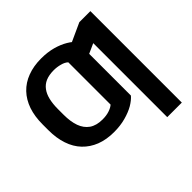

<svg xmlns="http://www.w3.org/2000/svg" viewBox="-224 -958 1383 1383"><g transform="rotate(-45 467.5 -266.5)"><path d="M647.5 -430.7Q647.5 -345.7 647.5 -90.8Q626 -65.4 586.9 -42Q547.9 -19.5 494.1 -4.9Q440.4 9.8 376 9.8Q298.8 9.8 238.3 -13.7Q178.7 -37.1 135.7 -82Q93.8 -126 72.3 -190.4Q50.8 -253.9 50.8 -335Q50.8 -350.6 50.8 -383.8Q89.8 -383.8 207 -384.8Q207 -372.1 207 -335Q207 -266.6 224.6 -216.8Q242.2 -168 280.3 -140.6Q319.3 -113.3 381.8 -113.3Q420.9 -113.3 450.2 -123Q480.5 -132.8 498 -148.4Q498 -242.2 498 -430.7Q535.2 -430.7 647.5 -430.7ZM647.5 -636.7Q647.5 -552.7 647.5 -301.8Q609.4 -301.8 498 -299.8Q498 -370.1 498 -579.1Q479.5 -596.7 448.2 -604.5Q417 -613.3 383.8 -613.3Q335 -613.3 300.8 -598.6Q267.6 -584 247.1 -555.7Q226.6 -528.3 216.8 -487.3Q207 -446.3 207 -392.6Q207 -375 207 -339.8Q168 -339.8 50.8 -339.8Q50.8 -353.5 50.8 -392.6Q50.8 -474.6 72.3 -538.1Q94.7 -602.5 136.7 -646.5Q179.7 -691.4 240.2 -713.9Q301.8 -737.3 378.9 -737.3Q443.4 -737.3 497.1 -722.7Q549.8 -708 588.9 -684.6Q627 -662.1 647.5 -636.7ZM871.1 -727.5Q871.1 -494.1 871.1 204.1Q834 204.1 722.7 204.1Q722.7 15.6 722.7 -549.8Q683.6 -532.2 566.4 -479.5Q566.4 -519.5 566.4 -639.6Q614.3 -661.1 758.8 -727.5Q787.1 -727.5 871.1 -727.5Z"/></g></svg>

Font: DeepSea
Style: Bold
Weight: 700
Designer: Stem
Version: Version 3.019;git-0a5106e0b